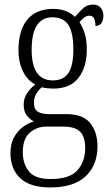

<svg xmlns="http://www.w3.org/2000/svg" viewBox="-20 -583 486 843"><path d="M200 240Q112 240 69 199.5Q26 159 26 89Q26 48 41.5 20Q57 -8 80.5 -25.5Q104 -43 129 -50Q112 -58 98 -75.5Q84 -93 84 -123Q84 -152 99 -174Q114 -196 135 -212Q100 -230 80.5 -270.5Q61 -311 61 -361Q61 -450 100 -497Q139 -544 214 -544Q245 -544 269.5 -534Q294 -524 309 -509Q322 -524 341.5 -543.5Q361 -563 388 -563Q411 -563 422.5 -548.5Q434 -534 434 -514Q434 -495 425.5 -482Q417 -469 399 -469Q399 -490 393 -502Q387 -514 373 -514Q361 -514 351 -507Q341 -500 329 -486Q342 -466 351.5 -437.5Q361 -409 361 -364Q361 -288 324.5 -241Q288 -194 214 -194Q204 -194 188 -195.5Q172 -197 164 -200Q150 -189 139.5 -172Q129 -155 129 -130Q129 -104 145.5 -93Q162 -82 194 -82H271Q345 -82 376.5 -42Q408 -2 408 59Q408 142 356 191Q304 240 200 240ZM212 -230Q259 -230 280.5 -262.5Q302 -295 302 -365Q302 -441 280 -474Q258 -507 210 -507Q166 -507 142.5 -472.5Q119 -438 119 -364Q119 -230 212 -230ZM202 203Q286 203 320 164.5Q354 126 354 68Q354 17 331.5 -5Q309 -27 260 -27H182Q141 -27 110.5 0Q80 27 80 86Q80 135 106.5 169Q133 203 202 203Z"/></svg>

Font: Noto Serif Bengali Condensed Light
Style: Regular
Weight: 300
Width: 3
Designer: Juan Bruce, Universal Thirst, Indian Type Foundry and the Monotype Design Team.
Foundry: Monotype Imaging Inc.
Version: Version 2.003; ttfautohint (v1.8.4.7-5d5b)